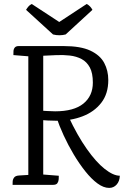

<svg xmlns="http://www.w3.org/2000/svg" viewBox="-20 -904 617 939"><path d="M71.9 -678.7H290.8Q374.6 -678.7 422.1 -656.3Q469.6 -633.9 489.6 -596.4Q509.6 -558.9 509.6 -512.5Q509.6 -445 475 -400.9Q440.5 -356.7 383.6 -335.1Q326.8 -313.4 259.3 -313.4Q238.3 -313.4 212.8 -314.7Q187.3 -316 165.1 -318L170.8 -363.4Q189.6 -362.4 211.7 -361Q233.8 -359.6 249.7 -359.6Q341.3 -359.6 387.7 -397.2Q434.1 -434.8 434.1 -500Q434.1 -546.6 419.4 -574Q404.7 -601.5 379.2 -615.1Q353.7 -628.7 321 -632.4Q288.3 -636.1 253.4 -634.3L192.6 -631.5L119.5 -628.6L45.5 -634.6Q45.5 -643.3 45.9 -653.5Q46.2 -663.6 52.1 -671.2Q57.9 -678.7 71.9 -678.7ZM190.8 -50.5 267.5 -44.5Q267.7 -38.7 267.1 -27.8Q266.5 -16.9 260.9 -8.5Q255.4 0 239.9 0H41.6Q41.8 -5 41.9 -15.4Q42 -25.7 48.6 -35.2Q55.3 -44.7 72.9 -45.7L118.5 -48.5ZM191.4 -647V0H118.5V-647ZM255.4 -332 314.9 -334.1Q358.6 -240.6 404.3 -175.9Q450 -111.1 492 -77.9Q534.1 -44.6 566 -44.6Q565.2 -17.8 550.5 -1.4Q535.9 15 513.8 15Q486.6 15 456.7 -6.9Q426.9 -28.8 397.2 -66.2Q367.5 -103.5 340.5 -148.7Q313.5 -193.9 291.5 -241.6Q269.5 -289.3 255.4 -332ZM301.1 -735.5 432.1 -855.9Q427.5 -864.6 420.5 -872.2Q413.5 -879.8 403.8 -884.5L241.5 -777.9H298L135.3 -884.5Q125.5 -879.8 119.3 -872.5Q113 -865.2 107.4 -855.9L239.3 -735.5Q255.4 -731.3 271.4 -731.6Q287.4 -731.8 301.1 -735.5Z"/></svg>

Font: Karma Variable Light
Style: Regular
Weight: 300
Designer: Joana Correia
Foundry: Indian Type Foundry
Version: Version 3.000